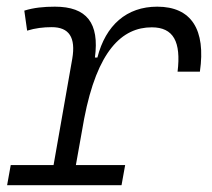

<svg xmlns="http://www.w3.org/2000/svg" viewBox="-20 -547 626 567"><path d="M1 0H338.9L349.6 -59.6H204.1L228.5 -196.3C267.1 -397.5 340.3 -466.3 428.2 -466.3C492.2 -466.3 515.1 -423.8 504.4 -335.4H570.3C588.4 -460 544.9 -527.3 444.3 -527.3C354 -527.3 292 -472.7 267.6 -377H260.3C273.9 -479 236.3 -527.3 142.1 -527.3C109.9 -527.3 79.6 -524.4 51.8 -515.6L60.1 -456.5C84 -463.9 107.9 -466.8 132.8 -466.8C184.1 -466.8 204.1 -436.5 193.4 -373.5L138.2 -59.6H11.7Z"/></svg>

Font: Cascadia Mono NF Light
Style: Italic
Weight: 300
Italic angle: -10°
Monospace: yes
Designer: Aaron Bell
Foundry: Saja Typeworks
Version: Version 2404.023